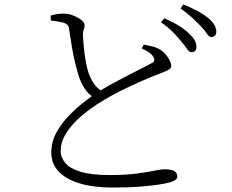

<svg xmlns="http://www.w3.org/2000/svg" viewBox="-20 -806 1040 861"><path d="M839 -572Q828 -572 818 -587.5Q808 -603 792 -621Q776 -641 755 -662.5Q734 -684 702 -706L717 -724Q754 -708 781.5 -691Q809 -674 826 -657Q846 -639 853.5 -624.5Q861 -610 861 -596Q861 -584 855 -578Q849 -572 839 -572ZM487 35Q399 35 337.5 16.5Q276 -2 243 -37Q210 -72 210 -122Q210 -170 233.5 -212.5Q257 -255 291.5 -290Q326 -325 359.5 -350.5Q393 -376 412 -389Q439 -406 474 -425.5Q509 -445 544 -463Q579 -481 608.5 -496Q638 -511 655 -520Q668 -526 671 -532Q674 -538 669 -548Q662 -562 647 -572Q632 -582 615 -589L625 -606Q644 -602 662 -598Q680 -594 692 -587Q709 -578 722 -563Q735 -548 741.5 -534Q748 -520 748 -511Q748 -498 730.5 -490Q713 -482 684 -471Q655 -460 611.5 -441Q568 -422 524 -400Q480 -378 447 -358Q419 -342 385 -317.5Q351 -293 321 -263.5Q291 -234 271.5 -200Q252 -166 252 -129Q252 -100 273 -75Q294 -50 342 -35.5Q390 -21 472 -21Q543 -21 592 -27.5Q641 -34 672 -40.5Q703 -47 718 -47Q733 -47 746 -44.5Q759 -42 767 -34.5Q775 -27 775 -14Q775 -5 765.5 1.5Q756 8 741 12Q723 17 690.5 22Q658 27 607.5 31Q557 35 487 35ZM403 -367Q376 -383 359 -410Q342 -437 333 -465Q325 -491 316.5 -525.5Q308 -560 302 -598.5Q296 -637 290 -674Q289 -686 283.5 -693Q278 -700 263 -705Q250 -708 234 -710.5Q218 -713 208 -714L207 -736Q227 -742 240 -743.5Q253 -745 266 -745Q287 -745 308.5 -736.5Q330 -728 344.5 -716.5Q359 -705 359 -694Q360 -682 355.5 -673Q351 -664 352 -646Q353 -627 355.5 -598.5Q358 -570 363 -540Q368 -510 374 -489Q383 -459 399 -434Q415 -409 443 -393ZM927 -640Q917 -640 907 -656Q897 -672 880 -689Q861 -709 842 -726.5Q823 -744 790 -768L802 -786Q840 -771 868 -755.5Q896 -740 913 -726Q933 -709 941.5 -694Q950 -679 950 -664Q950 -652 943.5 -646Q937 -640 927 -640Z"/></svg>

Font: Noto Serif JP ExtraLight Light
Style: Regular
Weight: 300
Version: Version 2.003-H1;hotconv 1.1.1;makeotfexe 2.6.0